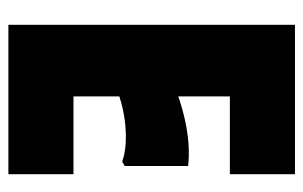

<svg xmlns="http://www.w3.org/2000/svg" viewBox="-156 -584 740 469"><g transform="rotate(90 214.5 -350.0)"><path d="M406 -700V-541H216V-415Q245 -425 274.5 -431.5Q304 -438 332.5 -440Q361 -442 386 -439V-284L375 -278Q356 -285 330.5 -286.5Q305 -288 276 -284.5Q247 -281 216 -271V-159H406V0H41V-700Z"/></g></svg>

Font: Phudu Light ExtraBold
Style: Regular
Weight: 800
Version: Version 1.005;gftools[0.9.23]